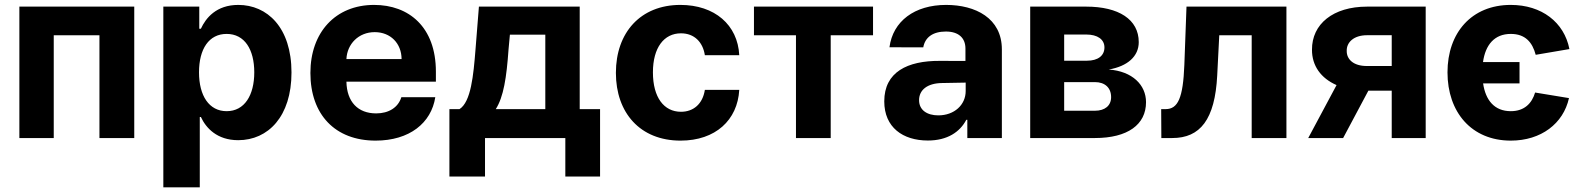

<svg xmlns="http://www.w3.org/2000/svg" viewBox="-20 -573 6575 797"><path d="M60.4 0H203.1V-426.5H392.8V0H537.3V-545.5H60.4Z M658 204.5H809.3V-87.4H813.9C834.9 -41.9 880.7 8.9 968.8 8.9C1093 8.9 1190 -89.5 1190 -272C1190 -459.5 1088.8 -552.6 969.1 -552.6C877.8 -552.6 834.2 -498.2 813.9 -453.8H807.2V-545.5H658ZM806.1 -272.7C806.1 -370 847.3 -432.2 920.8 -432.2C995.7 -432.2 1035.5 -367.2 1035.5 -272.7C1035.5 -177.6 995 -111.5 920.8 -111.5C848 -111.5 806.1 -175.4 806.1 -272.7Z M1539.1 10.7C1680 10.7 1770.2 -62.5 1786.9 -169.4H1646C1632.8 -126.8 1593.8 -102.3 1541.5 -102.3C1465.6 -102.3 1419.7 -150.2 1418 -234H1789.4V-275.6C1789.4 -460.9 1677.2 -552.6 1533 -552.6C1372.5 -552.6 1268.5 -438.6 1268.5 -270.2C1268.5 -97.3 1371.1 10.7 1539.1 10.7ZM1418 -327.8C1420.8 -390.3 1468.4 -439.6 1535.5 -439.6C1601.2 -439.6 1646.7 -392.8 1647 -327.8Z M1845.5 159.8H1993.3V0H2326.7V159.8H2470.9V-120H2386.4V-545.5H1968L1953.8 -367.2C1945.3 -259.9 1935 -150.2 1887.4 -120H1845.5ZM2038 -120C2070.3 -170.8 2082.7 -250.7 2090.9 -367.2L2096.6 -429H2243.6V-120Z M2805 10.7C2950.3 10.7 3041.5 -74.6 3048.7 -199.9H2905.9C2897 -141.7 2858.7 -109 2806.8 -109C2736.2 -109 2690.3 -168.3 2690.3 -272.7C2690.3 -375.7 2736.5 -434.7 2806.8 -434.7C2862.2 -434.7 2897.7 -398.1 2905.9 -343.8H3048.7C3042.3 -469.8 2946.7 -552.6 2804.3 -552.6C2638.8 -552.6 2536.6 -437.9 2536.6 -270.6C2536.6 -104.8 2637.1 10.7 2805 10.7Z M3109.7 -426.5H3284.1V0H3428.3V-426.5H3604V-545.5H3109.7Z M3831.7 10.3C3912.3 10.3 3964.5 -24.9 3991.1 -75.6H3995.4V0H4138.8V-367.9C4138.8 -497.9 4028.8 -552.6 3907.3 -552.6C3776.6 -552.6 3686.4 -485.1 3672.2 -376.8L3812.5 -376.4C3820 -418.3 3852.3 -442.1 3906.6 -442.1C3958.1 -442.1 3987.6 -416.2 3987.6 -371.4V-320L3881 -320.3C3746.8 -321 3650.6 -274.1 3650.6 -152.3C3650.6 -44.4 3727.6 10.3 3831.7 10.3ZM3795.1 -157.3C3795.1 -199.9 3829.9 -227.3 3889.2 -228.3L3988.6 -230.1V-195C3988.6 -137.8 3941.4 -94.1 3875 -94.1C3828.5 -94.1 3795.1 -115.8 3795.1 -157.3Z M4256.4 0H4524.9C4661.2 0 4737.2 -55.8 4737.2 -148.8C4737.2 -220.5 4680.4 -277.3 4582.4 -284.4C4660.5 -297.9 4707 -339.1 4707 -398.1C4707 -492.5 4623.6 -545.5 4489 -545.5H4256.4ZM4397.4 -113.3V-232.2H4524.9C4566.8 -232.2 4592.3 -208.5 4592.3 -169.7C4592.3 -134.6 4566.8 -113.3 4524.9 -113.3ZM4397.4 -321V-429.7H4489C4535.9 -429.7 4564.6 -409.4 4564.6 -376.1C4564.6 -341.6 4537.3 -321 4492.2 -321Z M4800.8 0H4846.2C4962 0 5023.4 -76.7 5032.7 -259.9L5041.2 -426.5H5175.8V0H5320V-545.5H4905.2L4896.3 -304C4891 -165.8 4869.7 -120 4818.2 -120H4800.1Z M5757.1 0H5898.1V-545.5H5654.8C5513.5 -545.5 5425.4 -473 5426.1 -366.5C5425.8 -300.1 5463.1 -248.2 5528.1 -219.8L5410.5 0H5555.4L5660.2 -196.7H5757.1ZM5570.3 -362.2C5569.6 -397 5599.1 -426.8 5654.8 -426.8H5757.1V-299H5653.4C5598.4 -299 5569.6 -326.7 5570.3 -362.2Z M6287.6 -315.3H6136C6146 -386.7 6183.2 -432.2 6251.4 -432.2C6311.4 -432.2 6340.9 -397.7 6354.8 -345.5L6494.7 -369.3C6473 -480.8 6379.3 -552.6 6251.4 -552.6C6088.4 -552.6 5988.6 -436.8 5988.6 -272.7C5988.6 -107.6 6088.1 10.7 6251.4 10.7C6377.1 10.7 6469.5 -60 6492.9 -165.8L6352.3 -188.9C6339.1 -144.5 6308.2 -111.5 6251.4 -111.5C6183.6 -111.5 6146.7 -156.6 6136.4 -226.9H6287.6Z"/></svg>

Font: Magic Ui Pro
Style: Bold
Weight: 700
Designer: Stefan Endress, Andreas Faust
Version: Version 1.000;FEAKit 1.0